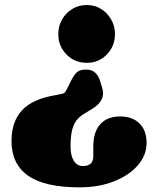

<svg xmlns="http://www.w3.org/2000/svg" viewBox="-20 -610 620 784"><path d="M396.5 -254Q415 -199.5 354 -164L323.5 -145.5Q292.5 -127 280.2 -97Q268 -67 268 -12.5Q268 25.5 281.5 46.8Q295 68 318 68Q361 68 361 28.5V-12Q361 -71 389.5 -102.8Q418 -134.5 471.5 -134.5Q520 -134.5 549.2 -106.2Q578.5 -78 578.5 -26Q578.5 23.5 543.2 64.5Q508 105.5 446.2 130.2Q384.5 155 304 155Q163 155 95 107.5Q27 60 27 -34Q27 -113.5 70.2 -160Q113.5 -206.5 209.5 -222L227.5 -225.5Q242 -227.5 247.2 -235.8Q252.5 -244 257.5 -255L268 -276Q282 -304.5 294.5 -315.2Q307 -326 331 -326Q354 -326 367.5 -314.2Q381 -302.5 388.5 -280ZM334.5 -589.5Q367 -589.5 393 -573.2Q419 -557 434.2 -530Q449.5 -503 449.5 -471Q449.5 -422 416.5 -387.8Q383.5 -353.5 334.5 -353.5Q284.5 -353.5 251.2 -387.8Q218 -422 218 -471Q218 -503 233.2 -530Q248.5 -557 274.8 -573.2Q301 -589.5 334.5 -589.5Z"/></svg>

Font: Fraunces 72pt SuperSoft Black
Style: Regular
Weight: 900
Version: Version 1.000;[0bf87f6ff]